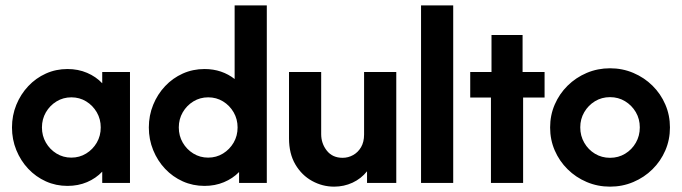

<svg xmlns="http://www.w3.org/2000/svg" viewBox="-20 -687 2561 721"><path d="M233.3 11.1Q190 11.1 152.3 -5.9Q114.6 -22.9 86.1 -53.1Q57.6 -83.3 41.3 -123.3Q25 -163.2 25 -208.3Q25 -253.5 41.3 -293.4Q57.6 -333.3 86.1 -363.5Q114.6 -393.8 152.3 -410.8Q190 -427.8 233.3 -427.8Q273.6 -427.8 306.9 -413.5Q340.3 -399.3 363.9 -374.3V-416.7H468.1V0H363.9V-42.4Q340.3 -17.4 306.9 -3.1Q273.6 11.1 233.3 11.1ZM247.8 -95.1Q278.5 -95.1 303.6 -110.5Q328.7 -125.9 343.5 -151.5Q358.3 -177.1 358.3 -208.3Q358.3 -239.6 343.5 -265.2Q328.7 -290.8 303.7 -306.2Q278.7 -321.5 248 -321.5Q217.4 -321.5 192.3 -306.2Q167.2 -290.8 152.3 -265.2Q137.5 -239.6 137.5 -208.3Q137.5 -177.1 152.3 -151.5Q167.1 -125.9 192.1 -110.5Q217.1 -95.1 247.8 -95.1Z M747.9 11.1Q704.4 11.1 666.4 -5.9Q628.5 -22.9 600 -53.1Q571.5 -83.3 555.2 -123.3Q538.9 -163.2 538.9 -208.3Q538.9 -253.5 555.2 -293.4Q571.5 -333.3 600 -363.5Q628.5 -393.8 666.4 -410.8Q704.4 -427.8 747.9 -427.8Q781.2 -427.8 809.7 -418.1Q838.2 -408.3 861.1 -390.3V-666.7H981.9V0H877.8V-41Q854.2 -16.7 820.8 -2.8Q787.5 11.1 747.9 11.1ZM761.7 -95.1Q792.4 -95.1 817.5 -110.5Q842.5 -125.9 857.4 -151.5Q872.2 -177.1 872.2 -208.3Q872.2 -239.6 857.4 -265.2Q842.6 -290.8 817.6 -306.2Q792.6 -321.5 761.9 -321.5Q731.2 -321.5 706.2 -306.2Q681.1 -290.8 666.2 -265.2Q651.4 -239.6 651.4 -208.3Q651.4 -177.1 666.2 -151.5Q681 -125.9 706 -110.5Q731 -95.1 761.7 -95.1Z M1234.7 13.9Q1191 13.9 1152.1 -7.4Q1113.3 -28.7 1089.3 -69.2Q1065.3 -109.7 1065.3 -167.4V-416.7H1186.1V-183.3Q1186.1 -148.3 1207.2 -121.4Q1228.4 -94.4 1266.6 -94.4Q1287.5 -94.4 1305.9 -104.6Q1324.3 -114.7 1335.8 -134.2Q1347.2 -153.8 1347.2 -181.9V-416.7H1468.1V0H1358.3V-43.8Q1336.1 -16 1303.8 -1Q1271.5 13.9 1234.7 13.9Z M1561.1 0V-666.7H1681.9V0Z M1823.6 0V-320.8H1745.8V-416.7H1825.7V-555.6H1942.4V-416.7H2025V-320.8H1944.4V0Z M2270.8 13.9Q2224.3 13.9 2183.3 -3.5Q2142.4 -20.8 2111.5 -51.4Q2080.6 -81.9 2063.2 -122Q2045.8 -162.2 2045.8 -208.3Q2045.8 -254.5 2063.2 -294.6Q2080.6 -334.8 2111.5 -365.3Q2142.4 -395.8 2183.3 -413.2Q2224.3 -430.6 2270.8 -430.6Q2317.4 -430.6 2358.3 -413.2Q2399.3 -395.8 2430.2 -365.3Q2461.1 -334.8 2478.4 -294.6Q2495.8 -254.5 2495.8 -208.3Q2495.8 -162.2 2478.4 -122Q2461.1 -81.9 2430.2 -51.4Q2399.3 -20.8 2358.3 -3.5Q2317.4 13.9 2270.8 13.9ZM2270.8 -94.4Q2302.1 -94.4 2327.4 -109.7Q2352.8 -125 2367.7 -151Q2382.6 -176.9 2382.6 -208.6Q2382.6 -240.3 2367.6 -265.9Q2352.5 -291.5 2327.2 -306.9Q2302 -322.2 2270.8 -322.2Q2239.6 -322.2 2214.3 -306.9Q2189.1 -291.5 2174.1 -265.9Q2159 -240.3 2159 -208.6Q2159 -176.9 2174 -151Q2188.9 -125 2214.2 -109.7Q2239.6 -94.4 2270.8 -94.4Z"/></svg>

Font: Afacad Flux
Style: Regular
Weight: 400
Designer: Kristian Moeller
Foundry: Dicotype
Version: Version 1.100